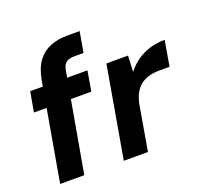

<svg xmlns="http://www.w3.org/2000/svg" viewBox="-124 -864 1070 1009"><g transform="rotate(-20 411.0 -360.0)"><path d="M47 0 143 -549Q155 -612 183 -649Q211 -686 253 -703Q295 -720 348 -720H418L398 -605H348Q316 -605 300 -592.5Q284 -580 279 -549L182 0ZM46 -400 66 -512H386L367 -400Z M403 0 492 -512H613L609 -422Q634 -455 666.5 -477.5Q699 -500 738.5 -512Q778 -524 822 -524L798 -382H741Q712 -382 686 -375.5Q660 -369 639 -354Q618 -339 603 -313Q588 -287 581 -249L538 0Z"/></g></svg>

Font: DM Sans 12pt
Style: Bold Italic
Weight: 700
Italic angle: -10°
Version: Version 4.004;gftools[0.9.30]